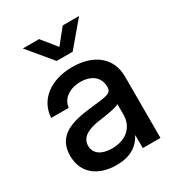

<svg xmlns="http://www.w3.org/2000/svg" viewBox="-176 -839 881 957"><g transform="rotate(-30 264.5 -360.5)"><path d="M215.3 8.3C304.2 8.3 346.2 -31.7 367.7 -73.2H369.6V0H471.2V-353.5C471.2 -458.5 393.6 -525.9 266.6 -525.9C137.7 -525.9 54.2 -456.5 49.3 -358.4H150.4C154.3 -405.8 199.2 -441.4 265.1 -441.4C330.6 -441.4 369.1 -405.3 369.1 -355.5V-351.1C369.1 -313.5 336.9 -314.5 240.2 -302.7C135.3 -290.5 36.6 -265.1 36.6 -147.5C36.6 -44.4 112.8 8.3 215.3 8.3ZM236.3 -74.7C176.3 -74.7 139.2 -101.1 139.2 -145.5C139.2 -197.8 189.9 -217.8 246.1 -226.1C300.8 -233.9 355.5 -242.2 369.6 -253.4V-192.9C369.6 -129.4 327.1 -74.7 236.3 -74.7ZM261.7 -644.5 193.4 -729H100.6V-728.5L214.8 -590.8H307.1L423.3 -728.5V-729H329.6Z"/></g></svg>

Font: Inteeer Medium
Style: Regular
Weight: 500
Designer: Rasmus Andersson
Foundry: rsms
Version: Version 4.001;Glyphs 3.4 (3402)